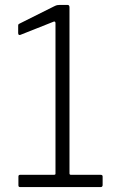

<svg xmlns="http://www.w3.org/2000/svg" viewBox="-20 -762 484 782"><path d="M390 -50Q398 -50 398 -43V-7Q398 -6 396.5 -3Q395 0 390 0H62Q55 0 55 -7V-43Q55 -50 62 -50H199Q206 -50 206 -54V-667Q206 -676 199 -674L63 -620Q54 -617 54 -628V-656Q54 -661 55 -662.5Q56 -664 60 -666L200 -736Q208 -740 212.5 -741Q217 -742 224 -742H255Q263 -742 263 -732V-56Q263 -50 269 -50H390Z"/></svg>

Font: Libre Franklin ExtraLight
Style: Regular
Weight: 250
Designer: Pablo Impallari, Rodrigo Fuenzalida, Nhung Nguyen
Foundry: Impallari Type
Version: Version 3.000